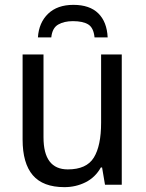

<svg xmlns="http://www.w3.org/2000/svg" viewBox="-20 -760 599 790"><path d="M481 -536V0H412L400 -71H395Q372 -30 332 -10Q292 10 245 10Q157 10 115 -39Q73 -88 73 -186V-536H159V-195Q159 -63 259 -63Q336 -63 366 -111.5Q396 -160 396 -255V-536ZM282 -740Q349 -740 384.5 -705Q420 -670 423 -606H369Q365 -646 343 -659.5Q321 -673 280 -673Q244 -673 219.5 -659Q195 -645 191 -606H136Q140 -667 178 -703.5Q216 -740 282 -740Z"/></svg>

Font: Noto Sans SemiCondensed
Style: Regular
Weight: 400
Width: 4
Designer: Monotype Design Team
Foundry: Monotype Imaging Inc.
Version: Version 2.013; ttfautohint (v1.8.4.7-5d5b)